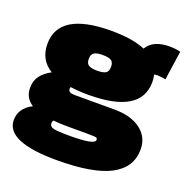

<svg xmlns="http://www.w3.org/2000/svg" viewBox="-142 -719 1033 1069"><g transform="rotate(20 375.0 -185.0)"><path d="M308 220Q7 220 7 91Q7 58 24.5 30.5Q42 3 81 -17Q57 -32 44 -54.5Q31 -77 31 -109Q31 -151 53.5 -180.5Q76 -210 115 -230Q38 -277 38 -371Q38 -561 349 -561Q476 -561 550 -529Q586 -590 683 -590Q721 -590 748 -582L723 -410Q699 -415 673 -416Q663 -416 655 -413Q660 -393 660 -371Q660 -182 349 -182Q290 -182 242 -189Q240 -184 240 -178Q240 -155 277 -155H513Q613 -155 670 -111.5Q727 -68 727 4Q727 112 624.5 166Q522 220 308 220ZM349 -325Q384 -325 399.5 -334.5Q415 -344 415 -371Q415 -399 399.5 -408.5Q384 -418 349 -418Q315 -418 299 -408.5Q283 -399 283 -371Q283 -344 299 -334.5Q315 -325 349 -325ZM210 36Q210 49 219.5 56Q229 63 255 65.5Q281 68 331 68Q478 68 478 39Q478 31 475 28Q472 25 458 24Q444 23 411 23H301Q254 23 216 19Q210 26 210 36Z"/></g></svg>

Font: Georama Expanded Black
Style: Regular
Weight: 900
Width: 7
Designer: Jean-Baptiste Levee
Foundry: Production Type
Version: Version 1.000